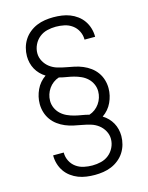

<svg xmlns="http://www.w3.org/2000/svg" viewBox="-139 -909 879 1137"><g transform="rotate(-15 300.0 -340.0)"><path d="M299 143Q273 143 247.5 139.5Q222 136 198.5 127Q175 118 154 102.5Q133 87 118.5 66Q104 45 96.5 20Q89 -5 89 -31Q89 -31 89 -32Q89 -33 89 -33H154Q154 -33 154 -32.5Q154 -32 154 -31Q154 -5 166 19Q178 43 199.5 58.5Q221 74 247 79.5Q273 85 299 85Q326 85 352.5 78.5Q379 72 400 55Q421 38 433 13Q445 -12 445 -39Q445 -65 432 -88.5Q419 -112 398.5 -127.5Q378 -143 353 -150.5Q328 -158 302.5 -162.5Q277 -167 251.5 -172.5Q226 -178 202 -188Q178 -198 157 -213.5Q136 -229 121 -250Q106 -271 98.5 -296Q91 -321 91 -347Q91 -370 96 -391.5Q101 -413 110.5 -433.5Q120 -454 134.5 -471Q149 -488 168 -501Q150 -512 135.5 -527Q121 -542 111 -560Q101 -578 96 -598.5Q91 -619 91 -640Q91 -666 98 -691.5Q105 -717 119 -739Q133 -761 154 -778Q175 -795 199 -805Q223 -815 249 -819Q275 -823 301 -823Q327 -823 352.5 -819.5Q378 -816 401.5 -807Q425 -798 446 -782.5Q467 -767 481.5 -746Q496 -725 503.5 -700Q511 -675 511 -649Q511 -649 511 -648Q511 -647 511 -647H446Q446 -647 446 -647.5Q446 -648 446 -649Q446 -675 434 -699Q422 -723 400.5 -738.5Q379 -754 353 -759.5Q327 -765 301 -765Q274 -765 247.5 -758.5Q221 -752 200 -735Q179 -718 167 -693Q155 -668 155 -641Q155 -615 168 -591.5Q181 -568 201.5 -552.5Q222 -537 247 -529.5Q272 -522 297.5 -517.5Q323 -513 348.5 -507.5Q374 -502 398 -492Q422 -482 443 -466.5Q464 -451 479 -430Q494 -409 501.5 -384Q509 -359 509 -333Q509 -310 504 -288.5Q499 -267 489.5 -246.5Q480 -226 465.5 -209Q451 -192 432 -179Q450 -168 464.5 -153Q479 -138 489 -120Q499 -102 504 -81.5Q509 -61 509 -40Q509 -14 502 11.5Q495 37 481 59Q467 81 446 98Q425 115 401 125Q377 135 351 139Q325 143 299 143ZM359 -210Q378 -216 394 -228Q410 -240 421.5 -256.5Q433 -273 439 -292Q445 -311 445 -331Q445 -354 435.5 -375Q426 -396 409.5 -411.5Q393 -427 372 -436.5Q351 -446 329.5 -451.5Q308 -457 285.5 -460.5Q263 -464 241 -470Q222 -464 206 -452Q190 -440 178.5 -423.5Q167 -407 161 -388Q155 -369 155 -349Q155 -326 164.5 -305Q174 -284 190.5 -268.5Q207 -253 228 -243.5Q249 -234 270.5 -228.5Q292 -223 314.5 -219.5Q337 -216 359 -210Z"/></g></svg>

Font: Iosevka Custom Light Extended
Style: Regular
Weight: 300
Width: 7
Monospace: yes
Designer: Belleve Invis
Foundry: Belleve Invis
Version: Version 11.2.4; ttfautohint (v1.8.4)